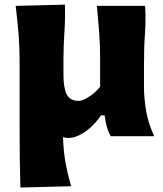

<svg xmlns="http://www.w3.org/2000/svg" viewBox="-20 -593 708 836"><path d="M68.8 223.6Q66.9 163.6 66.2 103.8Q65.4 43.9 65.4 -26.9V-309.6Q65.4 -390.1 60.5 -448.5Q55.7 -506.8 48.3 -567.4L262.7 -572.8Q264.6 -512.7 260.5 -454.6Q256.3 -396.5 256.3 -334V-266.1Q256.3 -209.5 270.8 -181.6Q285.2 -153.8 322.3 -153.8Q340.3 -153.8 368.9 -172.6Q397.5 -191.4 416 -215.8V-334Q416 -396.5 411.9 -451.7Q407.7 -506.8 401.9 -567.4H611.8Q615.7 -507.3 611.3 -448.7Q606.9 -390.1 606.9 -309.6V-215.3Q606.9 -167.5 615.7 -113Q624.5 -58.6 651.4 0H461.9Q449.7 -22.9 444.1 -45.2Q438.5 -67.4 435.5 -90.8H419.9Q399.4 -60.1 371.3 -35.4Q343.3 -10.7 312.7 1Q282.2 12.7 254.4 4.4Q255.9 60.5 264.6 111.6Q273.4 162.6 290 217.8Z"/></svg>

Font: Pinar DS1 ExtraBold
Style: Regular
Weight: 800
Designer: Amin Abedi
Version: Version 3.000